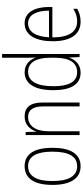

<svg xmlns="http://www.w3.org/2000/svg" viewBox="516 -1316 810 1883"><g transform="rotate(-90 921.5 -375.0)"><path d="M413 -265C413 -433 359 -539 233 -539C111 -539 49 -442 49 -266C49 -90 112 10 232 10C353 10 413 -89 413 -265ZM87 -266C87 -419 133 -505 233 -505C336 -505 375 -411 375 -266C375 -108 330 -24 232 -24C133 -24 87 -112 87 -266Z M720 -539C637 -539 592 -484 573 -425H571L567 -529H538V0H575V-302C575 -439 633 -505 716 -505C781 -505 819 -461 819 -356V0H857V-365C857 -485 808 -539 720 -539Z M1150 10C1233 10 1277 -44 1296 -100H1298L1303 0H1333V-760H1296V-517C1296 -491 1297 -463 1298 -433H1296C1278 -488 1231 -539 1154 -539C1042 -539 978 -441 978 -258C978 -83 1036 10 1150 10ZM1155 -24C1059 -24 1017 -107 1017 -258C1017 -420 1066 -505 1158 -505C1249 -505 1296 -426 1296 -294V-236C1296 -104 1250 -24 1155 -24Z M1634 -539C1516 -539 1458 -427 1458 -263C1458 -98 1518 10 1650 10C1699 10 1739 -2 1776 -23V-61C1732 -35 1696 -24 1652 -24C1548 -24 1495 -110 1496 -267H1794V-300C1794 -428 1749 -539 1634 -539ZM1634 -505C1721 -505 1758 -415 1758 -300H1497C1504 -437 1555 -505 1634 -505Z"/></g></svg>

Font: Noto Sans Tamil Condensed ExtraLight
Style: Regular
Weight: 200
Width: 3
Designer: Jelle Bosma - Monotype Design Team
Foundry: Monotype Imaging Inc.
Version: Version 2.004